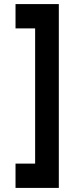

<svg xmlns="http://www.w3.org/2000/svg" viewBox="-20 -820 384 940"><path d="M268 100V-800H56V-681H152V-19H56V100Z"/></svg>

Font: HB Figtree Prototype
Style: Bold
Weight: 700
Designer: Alfredo Marco Pradil
Foundry: Hanken Design Co.®
Version: Version 1.002;Glyphs 3.2 (3228)